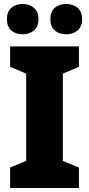

<svg xmlns="http://www.w3.org/2000/svg" viewBox="-20 -948 448 968"><path d="M378 0H31V-103L112 -137V-577L31 -611V-714H378V-611L297 -577V-137L378 -103ZM15 -851Q15 -890 37.5 -909Q60 -928 94 -928Q128 -928 151 -908.5Q174 -889 174 -851Q174 -814 151 -794.5Q128 -775 94 -775Q60 -775 37.5 -794Q15 -813 15 -851ZM234 -851Q234 -890 256.5 -909Q279 -928 314 -928Q348 -928 371 -908.5Q394 -889 394 -851Q394 -814 371 -794.5Q348 -775 314 -775Q279 -775 256.5 -794Q234 -813 234 -851Z"/></svg>

Font: Noto Sans Gujarati SemiCondensed Black
Style: Regular
Weight: 900
Width: 4
Designer: Jelle Bosma - Monotype Design Team, Universal Thirst
Foundry: Monotype Imaging Inc.
Version: Version 2.106; ttfautohint (v1.8.4.7-5d5b)